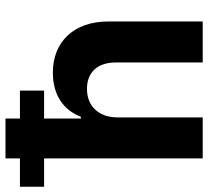

<svg xmlns="http://www.w3.org/2000/svg" viewBox="-94 -718 767 708"><g transform="rotate(-90 290.0 -363.5)"><path d="M211.6 -315.3C212 -385.7 255 -426.8 316.8 -426.8C378.2 -426.8 414.4 -387.4 414.1 -320.3V0H565.3V-347.3C565.7 -475.1 490.4 -552.6 376.8 -552.6C294 -552.6 238.6 -513.5 213.8 -449.2H207.4V-584.9H310.4V-674H207.4V-727.3H60.4V-674H-44V-584.9H60.4V0H211.6Z"/></g></svg>

Font: Karasuma Gothic
Style: Bold
Weight: 700
Designer: Rasmus Andersson / Ryoko Nishizuka
Foundry: Genbu
Version: Version 1.00